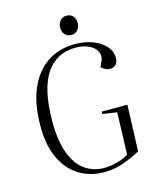

<svg xmlns="http://www.w3.org/2000/svg" viewBox="-134 -1006 894 1109"><g transform="rotate(-15 313.0 -451.0)"><path d="M579 -328 569 -52Q525 -27 468 -6.5Q411 14 352 14Q266 14 200 -27Q134 -68 97.5 -147.5Q61 -227 62 -341Q62 -468 100 -558Q138 -648 208.5 -696.5Q279 -745 377 -745Q434 -745 481.5 -727Q529 -709 557 -678Q585 -647 585 -607Q585 -582 572 -568Q559 -554 540 -554Q522 -554 509 -560.5Q496 -567 485 -577L499 -608Q513 -638 500.5 -664.5Q488 -691 455 -707.5Q422 -724 374 -724Q260 -724 198 -632Q136 -540 135 -348Q135 -231 163 -156Q191 -81 241 -45.5Q291 -10 355 -10Q398 -10 437 -21.5Q476 -33 503 -50L511 -301L425 -314L426 -328ZM319 -858Q319 -883 333.5 -899.5Q348 -916 372 -916Q396 -916 410 -900.5Q424 -885 424 -860Q424 -834 409.5 -817.5Q395 -801 372 -801Q348 -801 333.5 -816.5Q319 -832 319 -858Z"/></g></svg>

Font: Literata 72pt Light
Style: Italic
Weight: 300
Italic angle: -2°
Designer: Latin by Veronika Burian and Jose Scaglione. Greek by Irene Vlachou. Cyrillic by Vera Evstafieva
Foundry: TypeTogether
Version: Version 3.002